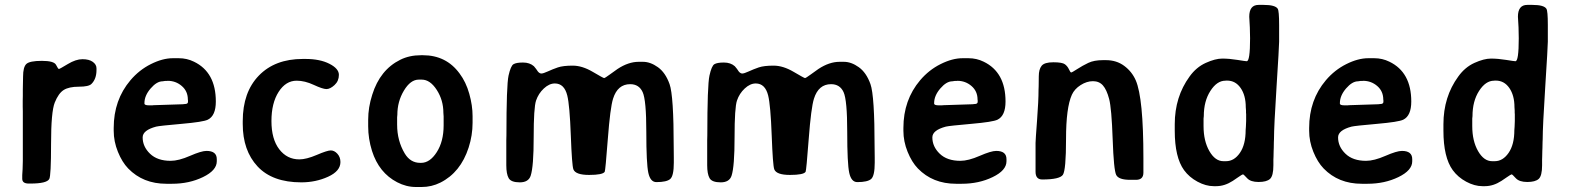

<svg xmlns="http://www.w3.org/2000/svg" viewBox="-20 -748 6413 784"><path d="M73.2 -382.8Q73.2 -382.8 74.2 -435.1Q74.2 -474.1 87.6 -486.8Q101.1 -499.5 150.9 -499.5Q200.7 -499.5 209 -482.9Q217.3 -466.3 220.5 -466.3Q223.6 -466.3 256.6 -486.3Q289.6 -506.3 316.7 -506.3Q343.8 -506.3 358.9 -495.4Q374 -484.4 374 -469.2V-461.9Q374 -425.8 353.5 -405.3Q342.3 -394 302 -394Q261.7 -394 240.2 -380.6Q218.8 -367.2 203.6 -329.3Q188.5 -291.5 188.5 -160.9Q188.5 -30.3 181.2 -17.1Q170.9 1.5 104.5 1.5H97.2Q70.8 1.5 70.8 -18.1V-33.2L72.3 -57.6Q73.2 -74.2 73.2 -90.8V-293.9L72.8 -311.5Q72.8 -324.7 72.8 -337.9L73.2 -356Z M747.6 -332V-338.9L747.1 -341.3Q747.1 -375.5 722.4 -396.7Q697.8 -418 664.6 -418L662.1 -417.5H654.3Q647 -416 644 -416Q620.1 -416 595 -386.7Q569.8 -357.4 569.8 -327.1V-325.2Q569.8 -317.9 588.4 -317.9H603L605.5 -318.4L726.1 -322.3L734.4 -323.2Q747.6 -323.2 747.6 -332ZM562.5 -187Q562.5 -149.4 592.5 -120.4Q622.6 -91.3 676.8 -91.3Q709.5 -91.3 755.9 -111.6Q802.2 -131.8 823.2 -131.8Q865.2 -131.8 865.2 -98.1V-89.4Q865.2 -52.2 808.8 -24.9Q752.4 2.4 682.6 2.4H659.2Q564 2.4 503.4 -60.1Q478.5 -85.9 461.4 -128.2Q444.3 -170.4 444.3 -213.9V-225.6Q444.3 -339.8 512.7 -420.4Q548.3 -462.4 596.2 -486.3Q644 -510.3 686 -510.3H707.5Q708.5 -510.3 710 -510.3Q743.2 -510.3 772 -496.1Q861.3 -453.1 861.3 -333.5Q861.3 -275.4 828.6 -259.3Q810.1 -250 720.7 -242.2Q631.3 -234.4 617.7 -231Q562.5 -216.3 562.5 -187Z M1370.1 -86.4Q1370.1 -49.3 1319.8 -26.4Q1269.5 -3.4 1210.4 -3.4Q1092.3 -3.4 1031.7 -68.4Q971.2 -133.3 971.2 -241.7V-253.4Q971.2 -371.6 1037.1 -439.5Q1103 -507.3 1216.3 -507.3H1227.1Q1286.6 -507.3 1325.2 -487.5Q1363.8 -467.8 1363.8 -442.4Q1363.8 -417 1345.9 -400.6Q1328.1 -384.3 1313 -384.3Q1297.9 -384.3 1261.2 -401.4Q1224.6 -418.5 1191.4 -418.5Q1147 -418.5 1117.7 -372.8Q1088.4 -327.1 1088.4 -253.7Q1088.4 -180.2 1120.1 -138.7Q1151.9 -97.2 1202.1 -97.2Q1231 -97.2 1273.7 -115.5Q1316.4 -133.8 1330.8 -133.8Q1345.2 -133.8 1357.7 -120.1Q1370.1 -106.4 1370.1 -86.4Z M1601.6 -238.8Q1601.6 -173.3 1632.8 -121.1Q1655.8 -83 1695.8 -83H1699.7Q1735.4 -83 1763.4 -126.7Q1791.5 -170.4 1791.5 -236.3V-272.5Q1790.5 -282.2 1790.5 -287.1Q1790.5 -338.9 1763.4 -380.9Q1736.3 -422.9 1702.1 -422.9H1689.9Q1656.2 -422.9 1629.4 -378.2Q1602.5 -333.5 1602.5 -279.3L1601.6 -269ZM1909.7 -273.9V-246.6Q1909.7 -195.3 1893.6 -145.5Q1860.8 -43.9 1778.3 -2.4Q1742.2 15.6 1701.7 15.6H1678.7Q1638.7 15.6 1601.6 -3.9Q1527.3 -42.5 1499 -131.8Q1483.4 -181.6 1483.4 -231.9V-259.3Q1483.4 -309.6 1500 -361.3Q1531.7 -462.9 1614.3 -503.9Q1651.4 -522.5 1699.2 -522.5H1707Q1801.8 -522.5 1856.4 -448.2Q1882.8 -413.1 1896.2 -365.2Q1909.7 -317.4 1909.7 -273.9Z M2321.3 -56.6Q2315.4 -72.3 2310.8 -195.3Q2306.2 -318.4 2296.4 -357.9Q2284.2 -407.2 2245.6 -407.2Q2222.7 -407.2 2200.7 -386.7Q2178.7 -366.2 2168.9 -337.4Q2159.2 -308.6 2159.2 -188.2Q2159.2 -67.9 2147 -30.8Q2138.2 -3.4 2102.5 -3.4Q2066.9 -3.4 2057.1 -20.5Q2047.4 -37.6 2047.4 -73.2V-175.3L2047.9 -195.8Q2047.9 -399.9 2056.6 -439.5Q2065.4 -479 2076.7 -485.8Q2087.9 -492.7 2115.5 -492.7Q2143.1 -492.7 2160.2 -477.5L2168.9 -466.8L2176.3 -456.1Q2183.1 -447.8 2190.7 -447.8Q2198.2 -447.8 2217.3 -456.5Q2236.3 -465.3 2257.8 -472.7Q2279.3 -480 2318.4 -480Q2357.4 -480 2400.4 -454.6Q2443.4 -429.2 2446.8 -429.2Q2450.2 -429.2 2470.5 -444.1Q2490.7 -459 2501.5 -466.3Q2545.9 -495.6 2587.9 -495.6H2605.5Q2635.7 -495.6 2666.5 -473.6Q2697.3 -451.7 2714.1 -404.5Q2731 -357.4 2731 -145L2731.4 -104V-83.5Q2731.4 -30.3 2717 -17.3Q2702.6 -4.4 2660.2 -4.4Q2635.7 -4.4 2627.4 -42Q2619.1 -79.6 2619.1 -209.5Q2619.1 -339.4 2604.2 -371.8Q2589.4 -404.3 2553.2 -404.3Q2502 -404.3 2483.4 -345.2Q2471.7 -308.6 2461.9 -179.9Q2452.1 -51.3 2449.2 -46.4Q2440.9 -33.7 2385.5 -33.7Q2330.1 -33.7 2321.3 -56.6Z M3141.6 -56.6Q3135.7 -72.3 3131.1 -195.3Q3126.5 -318.4 3116.7 -357.9Q3104.5 -407.2 3065.9 -407.2Q3043 -407.2 3021 -386.7Q2999 -366.2 2989.3 -337.4Q2979.5 -308.6 2979.5 -188.2Q2979.5 -67.9 2967.3 -30.8Q2958.5 -3.4 2922.9 -3.4Q2887.2 -3.4 2877.4 -20.5Q2867.7 -37.6 2867.7 -73.2V-175.3L2868.2 -195.8Q2868.2 -399.9 2877 -439.5Q2885.7 -479 2897 -485.8Q2908.2 -492.7 2935.8 -492.7Q2963.4 -492.7 2980.5 -477.5L2989.3 -466.8L2996.6 -456.1Q3003.4 -447.8 3011 -447.8Q3018.6 -447.8 3037.6 -456.5Q3056.6 -465.3 3078.1 -472.7Q3099.6 -480 3138.7 -480Q3177.7 -480 3220.7 -454.6Q3263.7 -429.2 3267.1 -429.2Q3270.5 -429.2 3290.8 -444.1Q3311 -459 3321.8 -466.3Q3366.2 -495.6 3408.2 -495.6H3425.8Q3456.1 -495.6 3486.8 -473.6Q3517.6 -451.7 3534.4 -404.5Q3551.3 -357.4 3551.3 -145L3551.8 -104V-83.5Q3551.8 -30.3 3537.4 -17.3Q3522.9 -4.4 3480.5 -4.4Q3456.1 -4.4 3447.8 -42Q3439.5 -79.6 3439.5 -209.5Q3439.5 -339.4 3424.6 -371.8Q3409.7 -404.3 3373.5 -404.3Q3322.3 -404.3 3303.7 -345.2Q3292 -308.6 3282.2 -179.9Q3272.5 -51.3 3269.5 -46.4Q3261.2 -33.7 3205.8 -33.7Q3150.4 -33.7 3141.6 -56.6Z M3972.2 -332V-338.9L3971.7 -341.3Q3971.7 -375.5 3947 -396.7Q3922.4 -418 3889.2 -418L3886.7 -417.5H3878.9Q3871.6 -416 3868.7 -416Q3844.7 -416 3819.6 -386.7Q3794.4 -357.4 3794.4 -327.1V-325.2Q3794.4 -317.9 3813 -317.9H3827.6L3830.1 -318.4L3950.7 -322.3L3959 -323.2Q3972.2 -323.2 3972.2 -332ZM3787.1 -187Q3787.1 -149.4 3817.1 -120.4Q3847.2 -91.3 3901.4 -91.3Q3934.1 -91.3 3980.5 -111.6Q4026.9 -131.8 4047.9 -131.8Q4089.8 -131.8 4089.8 -98.1V-89.4Q4089.8 -52.2 4033.4 -24.9Q3977.1 2.4 3907.2 2.4H3883.8Q3788.6 2.4 3728 -60.1Q3703.1 -85.9 3686 -128.2Q3668.9 -170.4 3668.9 -213.9V-225.6Q3668.9 -339.8 3737.3 -420.4Q3772.9 -462.4 3820.8 -486.3Q3868.7 -510.3 3910.6 -510.3H3932.1Q3933.1 -510.3 3934.6 -510.3Q3967.8 -510.3 3996.6 -496.1Q4085.9 -453.1 4085.9 -333.5Q4085.9 -275.4 4053.2 -259.3Q4034.7 -250 3945.3 -242.2Q3856 -234.4 3842.3 -231Q3787.1 -216.3 3787.1 -187Z M4618.7 -13.7H4594.7Q4547.9 -13.7 4537.8 -33.7Q4527.8 -53.7 4523.4 -179.7Q4519 -305.7 4509 -343.8Q4499 -381.8 4483.6 -399.2Q4468.3 -416.5 4442.9 -416.5Q4417.5 -416.5 4392.6 -400.6Q4367.7 -384.8 4356.9 -361.3Q4333 -308.6 4333 -180.9Q4333 -53.2 4320.1 -34.2Q4307.1 -15.1 4235.8 -15.1Q4208.5 -15.1 4208.5 -46.9V-164.6Q4208.5 -174.8 4214.6 -255.9Q4220.7 -336.9 4220.7 -381.8L4221.2 -395Q4221.7 -408.2 4221.7 -436.5Q4221.7 -464.8 4233.2 -479.2Q4244.6 -493.7 4281.2 -493.7Q4317.9 -493.7 4328.6 -485.4Q4339.4 -477.1 4345 -464.6Q4350.6 -452.1 4354 -452.1Q4357.4 -452.1 4378.9 -466.1Q4400.4 -480 4423.8 -491.2Q4447.3 -502.4 4483.4 -502.4H4496.1Q4539.1 -502.4 4570.6 -479Q4602.1 -455.6 4617.7 -419.9Q4648.9 -348.1 4648.9 -102.5V-43Q4648.9 -13.7 4618.7 -13.7Z M5066.9 -310.1Q5066.9 -358.4 5045.9 -388.7Q5024.9 -418.9 4990.7 -418.9H4986.8L4983.4 -418.5Q4949.2 -418.5 4922.4 -376.7Q4895.5 -335 4895.5 -273.9L4894.5 -263.7V-233.4Q4894.5 -172.4 4918.2 -131.1Q4941.9 -89.8 4975.6 -89.8H4986.3Q5019.5 -89.8 5043 -123.8Q5066.4 -157.7 5066.4 -216.8Q5067.4 -225.6 5067.4 -230.5L5068.4 -253.9V-282.2L5067.9 -287.1V-296.4Q5066.9 -305.2 5066.9 -310.1ZM5119.1 -728H5140.1Q5187 -728 5197.3 -712.4Q5203.1 -703.6 5203.1 -646.5V-577.6Q5203.1 -559.1 5192.6 -394.5Q5182.1 -230 5182.1 -179.7L5181.6 -168Q5181.2 -155.8 5181.2 -144L5180.7 -131.8Q5180.2 -119.6 5180.2 -108.4L5179.7 -96.7Q5179.7 -85 5179.7 -73.2Q5179.7 -29.8 5165.8 -17.3Q5151.9 -4.9 5119.1 -4.9Q5086.4 -4.9 5072.3 -20.5Q5058.1 -36.1 5055.4 -36.1Q5052.7 -36.1 5035.6 -24.2Q5018.6 -12.2 5013.7 -9.3Q4980.5 12.2 4946.3 12.2H4936Q4903.8 12.2 4869.9 -6.1Q4835.9 -24.4 4814.9 -53.2Q4776.9 -105.5 4776.9 -214.4V-240.7Q4776.9 -352.5 4837.4 -435.5Q4864.7 -473.6 4903.6 -491.2Q4942.4 -508.8 4970.9 -508.8Q4999.5 -508.8 5032.7 -503.4Q5065.9 -498 5070.8 -498Q5084.5 -498 5084.5 -591.8Q5084.5 -614.3 5083.5 -636.2L5081.1 -679.7Q5081.1 -728 5119.1 -728Z M5628.9 -332V-338.9L5628.4 -341.3Q5628.4 -375.5 5603.8 -396.7Q5579.1 -418 5545.9 -418L5543.5 -417.5H5535.6Q5528.3 -416 5525.4 -416Q5501.5 -416 5476.3 -386.7Q5451.2 -357.4 5451.2 -327.1V-325.2Q5451.2 -317.9 5469.7 -317.9H5484.4L5486.8 -318.4L5607.4 -322.3L5615.7 -323.2Q5628.9 -323.2 5628.9 -332ZM5443.8 -187Q5443.8 -149.4 5473.9 -120.4Q5503.9 -91.3 5558.1 -91.3Q5590.8 -91.3 5637.2 -111.6Q5683.6 -131.8 5704.6 -131.8Q5746.6 -131.8 5746.6 -98.1V-89.4Q5746.6 -52.2 5690.2 -24.9Q5633.8 2.4 5564 2.4H5540.5Q5445.3 2.4 5384.8 -60.1Q5359.9 -85.9 5342.8 -128.2Q5325.7 -170.4 5325.7 -213.9V-225.6Q5325.7 -339.8 5394 -420.4Q5429.7 -462.4 5477.5 -486.3Q5525.4 -510.3 5567.4 -510.3H5588.9Q5589.8 -510.3 5591.3 -510.3Q5624.5 -510.3 5653.3 -496.1Q5742.7 -453.1 5742.7 -333.5Q5742.7 -275.4 5710 -259.3Q5691.4 -250 5602.1 -242.2Q5512.7 -234.4 5499 -231Q5443.8 -216.3 5443.8 -187Z M6164.1 -310.1Q6164.1 -358.4 6143.1 -388.7Q6122.1 -418.9 6087.9 -418.9H6084L6080.6 -418.5Q6046.4 -418.5 6019.5 -376.7Q5992.7 -335 5992.7 -273.9L5991.7 -263.7V-233.4Q5991.7 -172.4 6015.4 -131.1Q6039.1 -89.8 6072.8 -89.8H6083.5Q6116.7 -89.8 6140.1 -123.8Q6163.6 -157.7 6163.6 -216.8Q6164.6 -225.6 6164.6 -230.5L6165.5 -253.9V-282.2L6165 -287.1V-296.4Q6164.1 -305.2 6164.1 -310.1ZM6216.3 -728H6237.3Q6284.2 -728 6294.4 -712.4Q6300.3 -703.6 6300.3 -646.5V-577.6Q6300.3 -559.1 6289.8 -394.5Q6279.3 -230 6279.3 -179.7L6278.8 -168Q6278.3 -155.8 6278.3 -144L6277.8 -131.8Q6277.3 -119.6 6277.3 -108.4L6276.9 -96.7Q6276.9 -85 6276.9 -73.2Q6276.9 -29.8 6262.9 -17.3Q6249 -4.9 6216.3 -4.9Q6183.6 -4.9 6169.4 -20.5Q6155.3 -36.1 6152.6 -36.1Q6149.9 -36.1 6132.8 -24.2Q6115.7 -12.2 6110.8 -9.3Q6077.6 12.2 6043.5 12.2H6033.2Q6001 12.2 5967 -6.1Q5933.1 -24.4 5912.1 -53.2Q5874 -105.5 5874 -214.4V-240.7Q5874 -352.5 5934.6 -435.5Q5961.9 -473.6 6000.7 -491.2Q6039.6 -508.8 6068.1 -508.8Q6096.7 -508.8 6129.9 -503.4Q6163.1 -498 6168 -498Q6181.6 -498 6181.6 -591.8Q6181.6 -614.3 6180.7 -636.2L6178.2 -679.7Q6178.2 -728 6216.3 -728Z"/></svg>

Font: Averia Sans
Style: Bold
Weight: 700
Version: Version 1.0